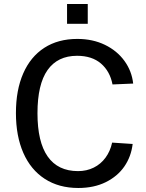

<svg xmlns="http://www.w3.org/2000/svg" viewBox="-20 -927 730 957"><path d="M643.8 -510.5 540.8 -506.1Q528.2 -571.7 483.3 -610.3Q438.5 -648.9 364 -648.9Q267.3 -648.9 217 -577.8Q166.8 -506.8 166.8 -362.4Q166.8 -219.2 217.8 -146.7Q268.9 -74.1 369 -74.1Q411.9 -74.1 447.2 -91.6Q482.4 -109 506 -141.2Q529.6 -173.3 538.9 -216.2L641.2 -209.4Q633.7 -146.3 599.8 -97.2Q565.9 -48.1 507.1 -19Q448.3 10 370.4 10Q273.5 10 203.3 -35.4Q133.2 -80.8 96.3 -164.9Q59.4 -249 59.4 -363.5Q59.4 -478.1 95.8 -561.2Q132.2 -644.3 200.9 -688.7Q269.6 -733 365.4 -733Q441.9 -733 502.8 -703.6Q563.6 -674.1 600.3 -623.4Q637 -572.7 643.8 -510.5ZM314.2 -907.1H417.4V-808.5H314.2Z"/></svg>

Font: Public Sans VF
Style: Regular
Weight: 400
Designer: Pablo Impallari, Rodrigo Fuenzalida (Modified by Dan O. Williams and USWDS)
Version: Version 1.003